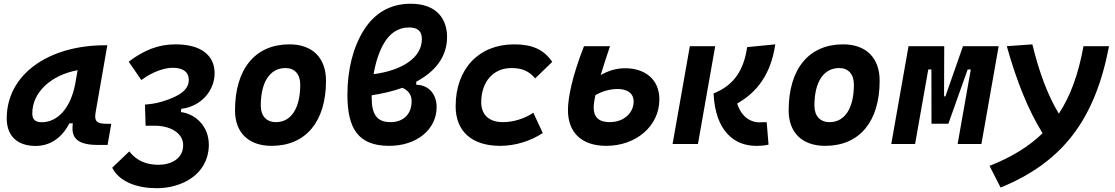

<svg xmlns="http://www.w3.org/2000/svg" viewBox="-20 -762 5899 1016"><path d="M168.9 10.3C244.6 10.3 307.6 -32.2 347.2 -109.4H365.2C358.9 -54.2 363.8 4.9 496.1 4.9H549.3L568.8 -106.9H545.4C491.7 -106.9 478 -120.6 485.8 -166.5L547.9 -522.5H535.6C239.3 -522.5 15.6 -370.1 15.6 -135.3C15.6 -43 71.3 10.3 168.9 10.3ZM200.7 -115.2C166.5 -115.2 150.9 -129.9 150.9 -162.1C150.9 -275.4 252.4 -365.2 390.6 -390.6L379.4 -325.7C356 -191.4 286.1 -115.2 200.7 -115.2Z M809.6 233.9C944.3 233.9 1081.5 159.7 1085 9.3C1087.4 -93.3 1014.6 -159.2 937.5 -168.9L939 -186C1048.3 -199.2 1115.7 -286.1 1115.7 -374.5C1115.7 -470.7 1041.5 -527.3 909.2 -527.3C817.9 -527.3 741.2 -496.6 661.1 -435.5L728 -338.4C789.6 -384.8 853.5 -403.3 894 -403.3C942.9 -403.3 978.5 -385.3 979 -339.4C979.5 -291.5 937.5 -254.4 839.4 -225.1C806.2 -215.3 789.1 -212.4 747.1 -208.5L750.5 -96.7C761.2 -96.7 770 -96.7 777.3 -96.7C790 -96.7 799.3 -97.2 807.1 -96.7C888.2 -93.8 949.2 -54.7 949.2 6.3C949.2 79.6 882.8 109.9 819.3 109.9C724.6 109.9 683.6 63 664.1 39.1L573.7 125.5C612.8 202.6 710 233.9 809.6 233.9Z M1417 9.8C1598.1 9.8 1705.1 -118.2 1705.1 -335C1705.1 -456.1 1633.3 -527.3 1511.7 -527.3C1330.6 -527.3 1223.6 -397.5 1223.6 -177.7C1223.6 -60.1 1295.4 9.8 1417 9.8ZM1440.4 -115.7C1389.6 -115.7 1359.9 -148.4 1359.9 -203.6C1359.9 -328.1 1408.7 -401.9 1490.7 -401.9C1540 -401.9 1568.8 -369.1 1568.8 -314C1568.8 -189.5 1521 -115.7 1440.4 -115.7Z M2182.6 -329.6C2280.8 -381.8 2345.7 -459.5 2345.7 -566.4C2345.7 -657.7 2294.4 -742.2 2153.3 -742.2C2041.5 -742.2 1960 -689.5 1905.8 -603.5C1849.1 -513.7 1818.4 -395.5 1818.4 -260.3C1818.4 -83.5 1874 9.8 2039.6 9.8C2183.1 9.8 2290.5 -75.2 2290.5 -195.8C2290.5 -264.2 2247.6 -313 2182.6 -313.5ZM1957 -369.6C1967.3 -430.7 1985.4 -487.8 2010.7 -531.2C2041 -584 2085 -616.7 2144 -616.7C2193.4 -616.7 2212.4 -594.7 2212.4 -555.2C2212.4 -453.6 2101.6 -388.2 1957 -369.6ZM2109.4 -297.4C2141.1 -283.2 2158.2 -259.8 2158.2 -227.1C2158.2 -154.8 2111.8 -115.7 2046.4 -115.7C1975.6 -115.7 1946.8 -155.3 1946.8 -244.6C1946.8 -249 1946.8 -253.4 1946.8 -257.8C2004.4 -266.6 2059.6 -279.3 2109.4 -297.4Z M2641.1 -115.7C2568.8 -115.7 2526.9 -153.8 2526.4 -220.2C2526.9 -329.6 2589.8 -401.9 2686.5 -401.9C2742.7 -401.9 2780.3 -385.3 2812 -347.2L2902.3 -434.6C2857.9 -499.5 2797.4 -527.3 2700.2 -527.3C2513.7 -527.3 2391.1 -397.5 2391.1 -199.7C2391.1 -66.9 2477.1 9.8 2627 9.8C2709 9.8 2790.5 -17.1 2852.1 -58.1L2802.2 -165.5C2758.3 -135.7 2699.7 -115.7 2641.1 -115.7Z M3188 9.8C3346.7 9.8 3469.2 -95.7 3469.2 -235.8C3469.2 -341.8 3394 -400.9 3287.1 -400.9C3238.8 -400.9 3196.3 -386.2 3158.7 -364.7C3171.4 -407.7 3188 -458.5 3208 -517.6H3070.3C3008.3 -359.4 2985.4 -245.6 2985.4 -179.2C2985.4 -61.5 3057.1 9.8 3188 9.8ZM3130.9 -258.8C3169.9 -280.8 3210 -291 3247.6 -291C3295.9 -291 3333 -271.5 3333 -224.6C3333 -167 3284.2 -115.7 3205.6 -115.7C3146.5 -115.7 3121.6 -145 3121.6 -191.9C3121.6 -208 3124.5 -230 3130.9 -258.8Z M3980.5 9.8C4009.8 9.8 4027.3 7.8 4046.9 3.4L4037.1 -115.2C4028.3 -115.7 4023.4 -115.2 4017.1 -115.2C4012.2 -114.7 4006.3 -114.7 3997.6 -114.7C3965.3 -114.7 3907.7 -130.4 3880.9 -213.9C3951.2 -255.4 4054.7 -333 4082.5 -527.3L3933.6 -512.7C3916.5 -393.6 3865.7 -311 3755.9 -267.6C3765.1 -68.4 3865.7 9.8 3980.5 9.8ZM3539.1 0H3673.3L3764.6 -517.6H3630.4Z M4346.7 9.8C4527.8 9.8 4634.8 -118.2 4634.8 -335C4634.8 -456.1 4563 -527.3 4441.4 -527.3C4260.3 -527.3 4153.3 -397.5 4153.3 -177.7C4153.3 -60.1 4225.1 9.8 4346.7 9.8ZM4370.1 -115.7C4319.3 -115.7 4289.6 -148.4 4289.6 -203.6C4289.6 -328.1 4338.4 -401.9 4420.4 -401.9C4469.7 -401.9 4498.5 -369.1 4498.5 -314C4498.5 -189.5 4450.7 -115.7 4370.1 -115.7Z M4696.3 0H4822.3L4892.1 -394.5H4908.7L4909.2 -107.4H4998.5L5100.6 -394.5H5117.2L5047.4 0H5173.3L5264.6 -517.6H5075.7L4982.9 -252.4H4975.6L4976.6 -517.6H4787.6Z M5274.9 230.5C5602.5 96.2 5773.9 -127.4 5848.6 -517.6H5713.4C5687.5 -374 5646.5 -256.8 5583 -160.6C5526.9 -252.9 5480 -374.5 5442.9 -527.3L5307.6 -517.6C5360.8 -327.6 5423.3 -175.3 5497.1 -57.1C5424.8 13.2 5333 69.8 5216.3 115.7Z"/></svg>

Font: Cascadia Code NF
Style: Bold Italic
Weight: 700
Italic angle: -10°
Monospace: yes
Designer: Aaron Bell
Foundry: Saja Typeworks
Version: Version 2404.023